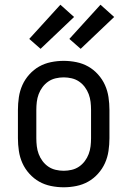

<svg xmlns="http://www.w3.org/2000/svg" viewBox="-20 -786 540 814"><path d="M250 8Q223 8 196 2.5Q169 -3 146 -16Q123 -29 104.5 -49.5Q86 -70 75 -94.5Q64 -119 60 -146Q56 -173 56 -200V-320Q56 -347 60 -374Q64 -401 75 -425.5Q86 -450 104.5 -470.5Q123 -491 146 -504Q169 -517 196 -522.5Q223 -528 250 -528Q277 -528 304 -522.5Q331 -517 354 -504Q377 -491 395.5 -470.5Q414 -450 425 -425.5Q436 -401 440 -374Q444 -347 444 -320V-200Q444 -173 440 -146Q436 -119 425 -94.5Q414 -70 395.5 -49.5Q377 -29 354 -16Q331 -3 304 2.5Q277 8 250 8ZM250 -62Q267 -62 284 -66Q301 -70 315 -79.5Q329 -89 339.5 -103Q350 -117 356 -133Q362 -149 364 -166Q366 -183 366 -200V-320Q366 -337 364 -354Q362 -371 356 -387Q350 -403 339.5 -417Q329 -431 315 -440.5Q301 -450 284 -454Q267 -458 250 -458Q233 -458 216 -454Q199 -450 185 -440.5Q171 -431 160.5 -417Q150 -403 144 -387Q138 -371 136 -354Q134 -337 134 -320V-200Q134 -183 136 -166Q138 -149 144 -133Q150 -117 160.5 -103Q171 -89 185 -79.5Q199 -70 216 -66Q233 -62 250 -62ZM322 -579 274 -621 406 -766 464 -714ZM152 -579 104 -621 236 -766 294 -714Z"/></svg>

Font: Iosevka Curly
Style: Regular
Weight: 400
Monospace: yes
Designer: Belleve Invis
Foundry: Belleve Invis
Version: Version 22.1.2; ttfautohint (v1.8.4)